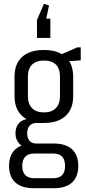

<svg xmlns="http://www.w3.org/2000/svg" viewBox="-20 -812 457 1018"><path d="M213 -160Q138 -160 97.5 -197Q57 -234 57 -303V-405Q57 -474 97.5 -510.5Q138 -547 213 -547Q287 -547 327.5 -510.5Q368 -474 368 -405V-303Q368 -234 327.5 -197Q287 -160 213 -160ZM160 186Q95 186 61.5 155.5Q28 125 28 68Q28 10 61.5 -20.5Q95 -51 159 -51H265Q329 -51 362 -20.5Q395 10 395 68Q395 125 362 155.5Q329 186 265 186ZM262 133Q325 133 325 68Q325 2 262 2H163Q98 2 98 68Q98 133 163 133ZM143 -28Q103 -28 82.5 -50Q62 -72 62 -105Q62 -140 82.5 -161Q103 -182 144 -182H213V-160H173Q149 -160 136.5 -145Q124 -130 124 -105Q124 -81 136 -66Q148 -51 172 -51H213V-28ZM213 -216Q254 -216 276 -238.5Q298 -261 298 -302V-405Q298 -448 276.5 -469.5Q255 -491 213 -491Q172 -491 150 -469.5Q128 -448 128 -405V-302Q128 -261 150 -238.5Q172 -216 213 -216ZM283 -514 390 -561H408V-492L283 -483ZM176 -611V-706L213 -792L240 -783L214 -660L181 -713H247V-611Z"/></svg>

Font: Pathway Extreme Condensed Light
Style: Regular
Weight: 300
Width: 3
Version: Version 1.001;gftools[0.9.26]